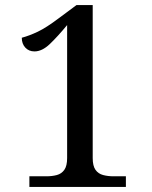

<svg xmlns="http://www.w3.org/2000/svg" viewBox="-20 -738 599 758"><path d="M96 0V-42H163Q186 -42 204.5 -47Q223 -52 234 -67.5Q245 -83 245 -114V-639Q207 -593 176.5 -564Q146 -535 116 -535Q94 -535 80 -550Q66 -565 66 -589Q96 -597 129.5 -613Q163 -629 212 -666L282 -718H346V-114Q346 -83 357 -67.5Q368 -52 387 -47Q406 -42 428 -42H477V0Z"/></svg>

Font: Noto Serif Hebrew
Style: Regular
Weight: 400
Designer: Monotype Design Team
Foundry: Monotype Imaging Inc.
Version: Version 2.003